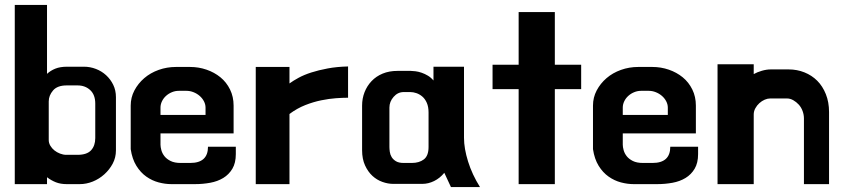

<svg xmlns="http://www.w3.org/2000/svg" viewBox="-20 -698 3426 780"><path d="M253 -427H321Q346 -427 369.5 -418Q393 -409 411 -392.5Q429 -376 440 -353.5Q451 -331 451 -303V-87Q451 -58 438 -33.5Q425 -9 404 10Q383 29 357 39.5Q331 50 304 50H251Q226 50 207 42.5Q188 35 171 22V50H40V-678H171V-398Q185 -411 204.5 -419Q224 -427 253 -427ZM249 -69H295Q333 -69 350 -87.5Q367 -106 367 -137V-277Q367 -313 346.5 -332Q326 -351 295 -351H251Q213 -351 195.5 -330.5Q178 -310 178 -286V-129Q178 -117 184.5 -106Q191 -95 201 -87Q211 -79 224 -74Q237 -69 249 -69Z M752 -426Q787 -426 819 -415Q851 -404 875.5 -384Q900 -364 914.5 -334.5Q929 -305 929 -269V-156H632V-110Q632 -101 635.5 -88Q639 -75 648 -63.5Q657 -52 673 -44Q689 -36 714 -36H753Q825 -36 825 -102H938V-72Q938 -36 924 -12.5Q910 11 887 25Q864 39 834 44.5Q804 50 772 50H676Q651 50 624.5 43Q598 36 574.5 19.5Q551 3 534 -24.5Q517 -52 511 -92V-269Q511 -302 526 -330.5Q541 -359 566 -380.5Q591 -402 624.5 -414Q658 -426 695 -426ZM632 -231H815V-261Q815 -274 808.5 -286.5Q802 -299 791 -308.5Q780 -318 766 -323.5Q752 -329 738 -329H706Q692 -329 678.5 -323.5Q665 -318 654.5 -308.5Q644 -299 638 -286.5Q632 -274 632 -261Z M1394 -428V-301Q1373 -301 1345 -299Q1317 -297 1285 -290.5Q1253 -284 1220 -271Q1187 -258 1156 -235V50H1019V-426H1156V-359Q1171 -370 1193 -382Q1215 -394 1244.5 -403.5Q1274 -413 1311.5 -420Q1349 -427 1394 -428Z M1865 -138Q1865 -95 1881.5 -42Q1898 11 1930 62H1812L1785 4Q1767 26 1743.5 37.5Q1720 49 1696 49H1577Q1556 49 1533.5 41Q1511 33 1493 16.5Q1475 0 1463 -26Q1451 -52 1451 -88V-269Q1451 -298 1461 -323.5Q1471 -349 1489.5 -368.5Q1508 -388 1534.5 -399Q1561 -410 1595 -410H1649Q1656 -410 1668 -408.5Q1680 -407 1693 -402.5Q1706 -398 1718.5 -390.5Q1731 -383 1741 -371V-427H1865ZM1721 -241Q1721 -264 1714 -280Q1707 -296 1696 -305.5Q1685 -315 1672 -319.5Q1659 -324 1647 -324H1620Q1596 -324 1579 -304.5Q1562 -285 1562 -261V-101Q1562 -93 1563.5 -81.5Q1565 -70 1571 -60Q1577 -50 1588.5 -43Q1600 -36 1620 -36H1653Q1683 -36 1702 -50.5Q1721 -65 1721 -101Z M2341 -435V-336H2234V50H2087V-336H1981V-435H2087V-649H2234V-435Z M2630 -426Q2665 -426 2697 -415Q2729 -404 2753.5 -384Q2778 -364 2792.5 -334.5Q2807 -305 2807 -269V-156H2510V-110Q2510 -101 2513.5 -88Q2517 -75 2526 -63.5Q2535 -52 2551 -44Q2567 -36 2592 -36H2631Q2703 -36 2703 -102H2816V-72Q2816 -36 2802 -12.5Q2788 11 2765 25Q2742 39 2712 44.5Q2682 50 2650 50H2554Q2529 50 2502.5 43Q2476 36 2452.5 19.5Q2429 3 2412 -24.5Q2395 -52 2389 -92V-269Q2389 -302 2404 -330.5Q2419 -359 2444 -380.5Q2469 -402 2502.5 -414Q2536 -426 2573 -426ZM2510 -231H2693V-261Q2693 -274 2686.5 -286.5Q2680 -299 2669 -308.5Q2658 -318 2644 -323.5Q2630 -329 2616 -329H2584Q2570 -329 2556.5 -323.5Q2543 -318 2532.5 -308.5Q2522 -299 2516 -286.5Q2510 -274 2510 -261Z M3246 50V-217Q3246 -232 3240.5 -247Q3235 -262 3225 -273Q3215 -284 3202.5 -291Q3190 -298 3177 -298H3109Q3098 -298 3086.5 -293Q3075 -288 3065 -279Q3055 -270 3048.5 -258Q3042 -246 3042 -233V50H2895V-437H3042V-397Q3056 -405 3075 -410.5Q3094 -416 3111 -416H3184Q3218 -416 3248 -404Q3278 -392 3300 -370Q3322 -348 3335 -315.5Q3348 -283 3348 -243V50Z"/></svg>

Font: BM HANNA
Style: Regular
Weight: 400
Designer: BONGJIN KIM, JAEHYUN KEUM, MINJUNG KIM, JUHEE TAE
Foundry: WOOWA BROTHERS Corporation.
Version: Version 1.000